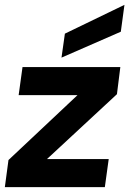

<svg xmlns="http://www.w3.org/2000/svg" viewBox="-35 -773 534 793"><path d="M-15 0 0 -112 285 -380H42L58 -496H462L448 -384L159 -116H414L398 0ZM219 -535 233 -634 479 -753 464 -642Z"/></svg>

Font: Host Grotesk Black
Style: Italic
Weight: 900
Italic angle: -8°
Designer: Doğukan Karapınar based on Poppins by Indian Type Foundry, Jonny Pinhorn
Foundry: Element Type
Version: Version 1.000; ttfautohint (v1.8.4.7-5d5b);gftools[0.9.33]